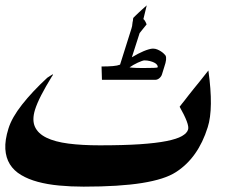

<svg xmlns="http://www.w3.org/2000/svg" viewBox="-67 -674 913 724"><path d="M527.3 -419.9Q528.8 -424.3 525.4 -429.2Q522 -434.1 514.9 -437.7Q507.8 -441.4 498 -443.8Q488.3 -446.3 477.5 -446.3Q474.1 -446.3 467.3 -443.8Q460.4 -441.4 452.4 -437.7Q444.3 -434.1 436 -429.2Q427.7 -424.3 421.4 -419.9Q431.2 -418.5 444.8 -418Q458.5 -417.5 470.2 -417.5Q526.4 -417.5 527.3 -419.9ZM543.9 -394Q541.5 -385.7 534.2 -379.4Q526.9 -373 518.1 -373H317.4Q316.9 -384.8 316.7 -397.7Q316.4 -410.6 315.9 -423.3Q341.3 -423.3 358.6 -424.8Q376 -426.3 385.7 -430.2L428.7 -566.4Q432.1 -576.7 432.1 -584.5Q432.1 -585 432.4 -585.7Q432.6 -586.4 432.6 -586.9Q432.6 -590.8 434.1 -595.2Q434.1 -597.7 434.6 -600.6Q435.1 -603.5 435.5 -606.4Q440.9 -611.8 445.8 -616.7Q450.7 -621.6 456.1 -626.5Q463.4 -633.3 470.7 -639.9Q478 -646.5 486.3 -653.8L473.6 -601.6Q475.6 -601.1 477.5 -598.4Q479.5 -595.7 481.2 -592.5Q482.9 -589.4 484.1 -586.4Q485.4 -583.5 485.8 -582L459.5 -549.3L430.2 -458Q441.4 -464.8 452.6 -470.7Q463.9 -476.6 474.4 -481Q484.9 -485.4 494.1 -488Q503.4 -490.7 509.8 -490.7Q518.6 -490.7 526.1 -487.5Q533.7 -484.4 540 -480.2Q546.4 -476.1 550.8 -471.7Q555.2 -467.3 557.1 -464.8Q563.5 -453.1 552.7 -422.4ZM716.3 -194.3Q680.2 -78.6 596.2 -24.9Q554.2 2.4 468.5 16.1Q382.8 29.8 248.5 29.8Q199.7 29.8 155.8 25.6Q111.8 21.5 75.7 11.7Q39.6 2 12.5 -14.2Q-14.6 -30.3 -29.8 -54.7Q-44.9 -79.1 -46.9 -112.3Q-48.8 -145.5 -35.2 -189Q-22.5 -230.5 16.1 -279.5Q54.7 -328.6 111.3 -380.9Q117.7 -384.8 124.8 -389.6Q131.8 -394.5 132.8 -394.5Q132.3 -391.6 131.6 -389.9Q130.9 -388.2 129.9 -387.2Q129.9 -386.7 128.4 -385.3Q105 -347.2 88.6 -315.4Q72.3 -283.7 64.9 -259.8Q53.2 -221.7 64.7 -196Q76.2 -170.4 108.2 -154.8Q140.1 -139.2 190.9 -132.6Q241.7 -126 308.6 -126Q398.4 -126 460.2 -130.1Q522 -134.3 561 -142.1Q600.1 -149.9 619.1 -160.9Q638.2 -171.9 642.1 -185.1Q645.5 -194.8 637.2 -216.8Q628.9 -238.8 610.4 -271.5Q614.7 -277.3 619.4 -283.2Q624 -289.1 628.4 -294.4Q632.3 -299.8 636.5 -304.9Q640.6 -310.1 645 -315.9Q654.8 -328.6 664.8 -340.8Q674.8 -353 685.1 -365.7L718.8 -408.2Q738.8 -264.2 716.3 -194.3Z"/></svg>

Font: XB Khoramshahr
Style: Bold Italic
Weight: 700
Italic angle: -12°
Designer: Behnam
Foundry: Irmug
Version: Version 8.005 2009